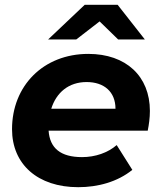

<svg xmlns="http://www.w3.org/2000/svg" viewBox="-20 -770 668 798"><path d="M394 -681 471 -606H582L469 -750H332L180 -606H297ZM603 -309C603 -453 504 -546 347 -546C160 -546 30 -413 30 -233C30 -87 137 8 305 8C387 8 468 -14 530 -64L465 -167C428 -135 376 -117 321 -117C232 -117 187 -154 182 -227H594C599 -252 603 -280 603 -309ZM340 -429C412 -429 460 -389 460 -318H193C214 -385 265 -429 340 -429Z"/></svg>

Font: AWKNG-Font
Style: Bold Italic
Weight: 700
Italic angle: -11.3°
Designer: Awakening Church
Foundry: Awakening Church
Version: Version 1.700;PS 001.700;hotconv 1.0.88;makeotf.lib2.5.64775